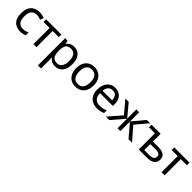

<svg xmlns="http://www.w3.org/2000/svg" viewBox="369 -2090 3874 3874"><g transform="rotate(45 2306.0 -153.0)"><path d="M300 10Q229 10 173.5 -19Q118 -48 86.5 -109Q55 -170 55 -265Q55 -364 88 -426Q121 -488 177.5 -517Q234 -546 306 -546Q347 -546 385 -537.5Q423 -529 447 -517L420 -444Q396 -453 364 -461Q332 -469 304 -469Q146 -469 146 -266Q146 -169 184.5 -117.5Q223 -66 299 -66Q343 -66 376.5 -75Q410 -84 438 -97V-19Q411 -5 378.5 2.5Q346 10 300 10Z M935 -462H760V0H673V-462H500V-536H935Z M1296 -546Q1395 -546 1455.5 -477Q1516 -408 1516 -269Q1516 -132 1455.5 -61Q1395 10 1295 10Q1233 10 1192.5 -13.5Q1152 -37 1129 -68H1123Q1125 -51 1127 -25Q1129 1 1129 20V240H1041V-536H1113L1125 -463H1129Q1153 -498 1192 -522Q1231 -546 1296 -546ZM1280 -472Q1198 -472 1164.5 -426Q1131 -380 1129 -286V-269Q1129 -170 1161.5 -116.5Q1194 -63 1282 -63Q1331 -63 1362.5 -90Q1394 -117 1409.5 -163.5Q1425 -210 1425 -270Q1425 -362 1389.5 -417Q1354 -472 1280 -472Z M2122 -269Q2122 -136 2054.5 -63Q1987 10 1872 10Q1801 10 1745.5 -22.5Q1690 -55 1658 -117.5Q1626 -180 1626 -269Q1626 -402 1693 -474Q1760 -546 1875 -546Q1948 -546 2003.5 -513.5Q2059 -481 2090.5 -419.5Q2122 -358 2122 -269ZM1717 -269Q1717 -174 1754.5 -118.5Q1792 -63 1874 -63Q1955 -63 1993 -118.5Q2031 -174 2031 -269Q2031 -364 1993 -418Q1955 -472 1873 -472Q1791 -472 1754 -418Q1717 -364 1717 -269Z M2468 -546Q2537 -546 2586.5 -516Q2636 -486 2662.5 -431.5Q2689 -377 2689 -304V-251H2322Q2324 -160 2368.5 -112.5Q2413 -65 2493 -65Q2544 -65 2583.5 -74.5Q2623 -84 2665 -102V-25Q2624 -7 2584 1.5Q2544 10 2489 10Q2413 10 2354.5 -21Q2296 -52 2263.5 -113.5Q2231 -175 2231 -264Q2231 -352 2260.5 -415Q2290 -478 2343.5 -512Q2397 -546 2468 -546ZM2467 -474Q2404 -474 2367.5 -433.5Q2331 -393 2324 -321H2597Q2596 -389 2565 -431.5Q2534 -474 2467 -474Z M3468 -536 3247 -276 3487 0H3387L3155 -272V0H3073V-272L2841 0H2741L2981 -276L2760 -536H2856L3073 -276V-536H3155V-276L3373 -536Z M3767 -536V-316H3915Q4025 -316 4078.5 -277.5Q4132 -239 4132 -164Q4132 -89 4081 -44.5Q4030 0 3914 0H3679V-462H3508V-536ZM3912 -242H3767V-71H3915Q3974 -71 4009.5 -91Q4045 -111 4045 -159Q4045 -207 4012 -224.5Q3979 -242 3912 -242Z M4591 -462H4416V0H4329V-462H4156V-536H4591Z"/></g></svg>

Font: Noto Sans
Style: Regular
Weight: 400
Designer: Monotype Design Team
Foundry: Monotype Imaging Inc.
Version: Version 2.007